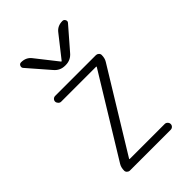

<svg xmlns="http://www.w3.org/2000/svg" viewBox="-222 -849 944 944"><g transform="rotate(-45 250.0 -377.5)"><path d="M97.7 -57.6 353.5 -475.6V-477.5Q353.5 -478.5 352.5 -478.5H108.4Q100.6 -478.5 94.2 -485.4Q87.9 -492.2 87.9 -500Q87.9 -507.8 93.8 -513.7Q99.6 -519.5 108.4 -519.5H391.6Q399.4 -519.5 405.8 -513.7Q412.1 -507.8 412.1 -500Q412.1 -477.5 402.3 -461.9L146.5 -43.9V-42Q146.5 -41 147.5 -41H391.6Q399.4 -41 405.8 -34.7Q412.1 -28.3 412.1 -20Q412.1 -11.7 406.2 -5.9Q400.4 0 391.6 0H108.4Q100.6 0 94.2 -5.9Q87.9 -11.7 87.9 -19.5Q87.9 -42 97.7 -57.6ZM190.4 -617.2 93.8 -728.5Q87.9 -735.4 91.8 -745.1Q95.7 -754.9 106.4 -754.9Q141.6 -754.9 161.1 -728.5L248 -618.2Q249 -617.2 250 -617.2L252 -618.2L338.9 -728.5Q358.4 -754.9 393.6 -754.9Q403.3 -754.9 408.2 -745.6Q413.1 -736.3 406.2 -728.5L309.6 -617.2Q287.1 -589.8 252 -589.8H248Q212.9 -589.8 190.4 -617.2Z"/></g></svg>

Font: Rounded-L Mgen+ 1mn light
Style: Regular
Weight: 200
Designer: [Source Han Sans]
Ryoko NISHIZUKA  (kana & ideographs); Paul D. Hunt (Latin, Greek & Cyrillic); Wenlong ZHANG  (bopomofo
Version: Version 1.059.20150602